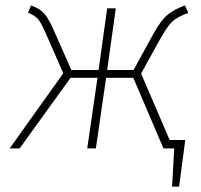

<svg xmlns="http://www.w3.org/2000/svg" viewBox="-20 -551 746 713"><path d="M504 -278 610 -31H668L645 142H619L627 0H587L475 -262H374L336 0H304L342 -262H242L53 0H16L215 -279L150 -427Q132 -468 121 -480.5Q110 -493 84 -504L95 -531Q126 -520 142 -503Q158 -486 175 -449L245 -291H346L378 -520H410L378 -291H476L550 -426Q577 -475 601.5 -495.5Q626 -516 667 -531L679 -503Q640 -489 621 -472Q602 -455 573 -403Z"/></svg>

Font: Fira Sans UltraLight
Style: Italic
Weight: 200
Italic angle: -8°
Designer: Carrois Corporate & Edenspiekermann AG
Foundry: Carrois Corporate GbR & Edenspiekermann AG
Version: Version 4.203;PS 004.203;hotconv 1.0.88;makeotf.lib2.5.64775